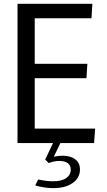

<svg xmlns="http://www.w3.org/2000/svg" viewBox="-20 -748 557 1004"><path d="M71.6 -728H463L458.3 -652.6H161.6V-414.5H436.8L432.1 -339.1H161.6V-75.4H477.6L471.9 0H71.6ZM258.6 235.8Q235.4 235.8 211.3 232.1Q187.2 228.4 164.4 222L179.6 190.5Q198.8 194.7 218.9 197.3Q238.9 199.9 257.2 199.9Q302.7 199.9 326.3 183.2Q349.9 166.4 349.9 139.4Q349.9 115.5 333.7 104.6Q317.5 93.7 290.9 93.6Q264.3 93.5 234.7 104.6L216.3 86.2L257.4 0H296L261.3 71.7Q299.4 63.3 330.4 68.1Q361.4 72.8 379.8 90.3Q398.2 107.8 398.2 137.7Q398.2 182.6 359.6 209.2Q321.1 235.8 258.6 235.8Z"/></svg>

Font: Murecho Thin
Style: Regular
Weight: 100
Designer: Neil Summerour
Foundry: Positype
Version: Version 1.010